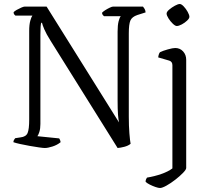

<svg xmlns="http://www.w3.org/2000/svg" viewBox="-20 -740 1042 960"><path d="M204 0Q196 0 175 -3Q154 -6 128.5 -10.5Q103 -15 80.5 -20Q58 -25 47 -29Q47 -35 50 -40.5Q53 -46 56 -49L82 -53Q110 -56 118 -75Q126 -94 126 -142V-585Q126 -617 131.5 -636.5Q137 -656 142 -662H57Q54 -664 51 -668Q48 -672 48 -679Q52 -684 63.5 -690.5Q75 -697 86.5 -702Q98 -707 103 -707H213L575 -128Q572 -142 570 -167Q568 -192 568 -240V-582Q568 -614 573 -633.5Q578 -653 584 -659H500Q497 -661 494 -665Q491 -669 490 -676Q495 -682 506 -689Q517 -696 528.5 -701.5Q540 -707 545 -707H695Q699 -702 703 -695.5Q707 -689 708 -678L667 -665Q640 -656 632 -637.5Q624 -619 624 -573V-158Q624 -110 627 -73Q630 -36 633 -21Q621 -11 601.5 -6Q582 -1 568 0L233 -536Q211 -571 201.5 -593.5Q192 -616 190 -626H186Q182 -613 182 -566V-120Q182 -97 177 -81Q172 -65 167 -59L276 -48Q278 -45 280 -40.5Q282 -36 283 -29Q266 -15 242.5 -7.5Q219 0 204 0ZM780 200Q772 200 757.5 195Q743 190 729 183Q715 176 708 169Q708 161 710.5 156Q713 151 715 148Q752 142 786.5 130Q821 118 842 102V-414Q842 -432 826 -437L771 -453Q772 -462 774.5 -469Q777 -476 780 -479Q794 -486 819 -493Q844 -500 856 -500Q880 -500 895.5 -483Q911 -466 911 -441V100Q911 108 895 124.5Q879 141 856.5 158.5Q834 176 812.5 188Q791 200 780 200ZM864 -610Q856 -610 844 -621.5Q832 -633 822.5 -648Q813 -663 813 -672Q813 -681 826 -692Q839 -703 854.5 -711.5Q870 -720 879 -720Q887 -720 898.5 -708Q910 -696 918.5 -680.5Q927 -665 927 -656Q927 -648 915.5 -637Q904 -626 889 -618Q874 -610 864 -610Z"/></svg>

Font: Texturina 72pt Light
Style: Regular
Weight: 300
Designer: Guillermo Torres Carreño
Foundry: Omnibus-Type
Version: Version 1.002; ttfautohint (v1.8.3)